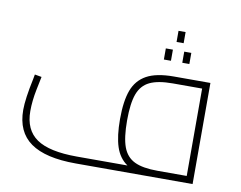

<svg xmlns="http://www.w3.org/2000/svg" viewBox="-78 -829 1175 935"><g transform="rotate(10 509.5 -361.5)"><path d="M929 -500V0H351Q201 0 127.5 -52Q54 -104 54 -213Q54 -267 76 -370L80 -392L114 -386Q112 -377 100.5 -320Q89 -263 89 -213Q89 -120 151.5 -77Q214 -34 351 -34H601Q560 -62 543 -114.5Q526 -167 526 -250Q526 -340 546 -393.5Q566 -447 614 -473.5Q662 -500 749 -500ZM894 -34V-466H749Q676 -466 635.5 -446.5Q595 -427 578 -381Q561 -335 561 -250Q561 -165 578 -119Q595 -73 635.5 -53.5Q676 -34 749 -34ZM732 -723H767V-668H732ZM686 -628H721V-573H686ZM777 -628H812V-573H777Z"/></g></svg>

Font: Cairo ExtraLight
Style: Regular
Weight: 275
Designer: Mohamed Gaber, Accademia di Belle Arti di Urbino and others
Foundry: Kief Type Foundry, Accademia di Belle Arti di Urbino and others
Version: Version 3.011